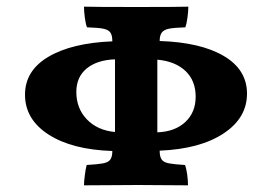

<svg xmlns="http://www.w3.org/2000/svg" viewBox="-20 -555 816 576"><path d="M459 -103Q459 -85 465 -76.5Q471 -68 486.5 -65Q502 -62 535 -60Q539 -50 541.5 -32Q544 -14 544 1L394 0L232 1Q232 -10 234.5 -29.5Q237 -49 240 -60Q274 -62 289.5 -65Q305 -68 311 -76.5Q317 -85 317 -102Q196 -106 125.5 -151.5Q55 -197 55 -271Q55 -343 125 -384.5Q195 -426 317 -431Q317 -449 311 -457.5Q305 -466 289.5 -469Q274 -472 241 -473Q237 -483 234.5 -502Q232 -521 232 -535Q265 -534 391 -534Q513 -534 545 -535Q545 -522 542.5 -503Q540 -484 536 -473Q503 -472 487.5 -469Q472 -466 465.5 -457.5Q459 -449 459 -432Q582 -428 651.5 -387Q721 -346 721 -274Q721 -201 650.5 -154.5Q580 -108 459 -103ZM325 -159V-377Q271 -375 240 -349.5Q209 -324 209 -279Q209 -230 240.5 -197Q272 -164 325 -159ZM567 -265Q567 -313 536.5 -342Q506 -371 452 -376V-158Q505 -160 536 -189Q567 -218 567 -265Z"/></svg>

Font: Vollkorn SC
Style: Bold
Weight: 700
Designer: Friedrich Althausen
Foundry: Friedrich Althausen
Version: Version 4.015